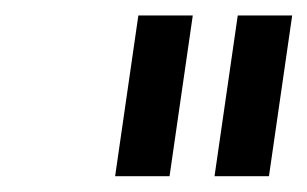

<svg xmlns="http://www.w3.org/2000/svg" viewBox="-20 -750 397 248"><path d="M327.4 -522.4 357.4 -730H287.1L257.1 -522.4ZM199 -522.4 229 -730H158.7L128.7 -522.4Z"/></svg>

Font: Secuela ExtLt
Style: Italic
Weight: 200
Italic angle: -8°
Designer: Fernando Haro
Foundry: deFharo
Version: Version 1.704